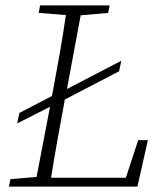

<svg xmlns="http://www.w3.org/2000/svg" viewBox="-20 -694 590 714"><path d="M124 -646 129 -674H388L382 -646L280 -637L229 -363L431 -468L423 -429L221 -324L219 -312Q206 -242 193.5 -172.5Q181 -103 170 -33H448L494 -173H530L491 0H13L19 -28L116 -36L166 -297L44 -235L52 -274L173 -337L178 -362Q191 -431 203 -500Q215 -569 225 -638Z"/></svg>

Font: Source Serif Pro Light
Style: Italic
Weight: 300
Italic angle: -12°
Designer: Frank Grießhammer
Foundry: Adobe Systems Incorporated
Version: Version 3.001;hotconv 1.0.111;makeotfexe 2.5.65597